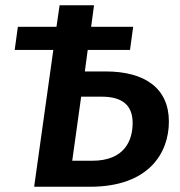

<svg xmlns="http://www.w3.org/2000/svg" viewBox="-20 -711 685 731"><path d="M382 -439H303L314 -521H475L487 -609H327L338 -691H207L195 -609H48L36 -521H183L110 0H323C547 0 623 -129 623 -248C623 -374 533 -439 382 -439ZM331 -99H255L289 -343H366C444 -343 485 -312 485 -243C485 -177 455 -99 331 -99Z"/></svg>

Font: Fira Sans Medium
Style: Italic
Weight: 500
Italic angle: -8°
Designer: bBox Type GmbH & Carrois Corporate GbR & Edenspiekermann AG
Foundry: bBox Type GmbH & Carrois Corporate GbR & Edenspiekermann AG
Version: Version 4.301;PS 004.301;hotconv 1.0.88;makeotf.lib2.5.64775